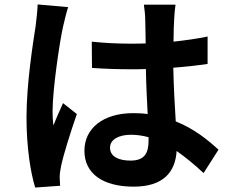

<svg xmlns="http://www.w3.org/2000/svg" viewBox="-20 -798 1040 862"><path d="M99 -271C99 -137 117 -24 138 44L250 36C249 22 248 5 248 -5C248 -16 251 -37 254 -51C265 -105 297 -205 325 -286L263 -335C249 -303 233 -269 220 -235C217 -254 216 -279 216 -298C216 -397 248 -612 263 -678C267 -696 279 -746 286 -766L149 -778C148 -746 143 -708 140 -681C128 -605 99 -421 99 -271ZM359 -121C359 -17 444 40 580 40C714 40 767 -26 773 -120C812 -93 852 -60 894 -21L961 -126C914 -169 852 -220 769 -253C765 -320 760 -399 758 -494C812 -498 865 -504 912 -511V-634C864 -624 813 -617 759 -611C759 -654 761 -691 762 -713C763 -734 765 -757 768 -777H626C629 -757 632 -727 632 -712C633 -690 633 -651 634 -603C611 -602 588 -602 565 -602C506 -602 449 -605 392 -611L393 -493C451 -489 507 -487 565 -487C588 -487 611 -487 635 -488C636 -418 640 -347 643 -286C622 -289 600 -290 578 -290C443 -290 359 -222 359 -121ZM474 -135C474 -171 512 -193 568 -193C595 -193 621 -189 647 -182V-167C647 -108 627 -77 566 -77C514 -77 474 -94 474 -135Z"/></svg>

Font: GenEiGothic-pro-Regular
Style: Bold
Weight: 700
Designer: Ryoko NISHIZUKA (kana & ideographs); Paul D. Hunt (Latin, Greek & Cyrillic); Wenlong ZHANG (bopomofo); Sandoll Communica
Foundry: Adobe Systems Incorporated; o_tamon
Version: Version 1.000.140830